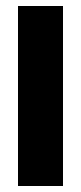

<svg xmlns="http://www.w3.org/2000/svg" viewBox="-20 -620 270 640"><path d="M40 0V-600H190V0Z"/></svg>

Font: Big Shoulders Display Black
Style: Regular
Weight: 900
Designer: Patric King
Foundry: XO Type Co
Version: Version 1.000; ttfautohint (v1.8.2)